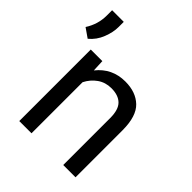

<svg xmlns="http://www.w3.org/2000/svg" viewBox="-242 -877 1003 1003"><g transform="rotate(45 259.0 -376.0)"><path d="M288.1 -461.9Q244.6 -461.9 211.4 -438.5Q178.2 -415 159.2 -377.4V0H68.8V-528.3H154.3L157.2 -462.4Q217.3 -538.1 314.9 -538.1Q392.6 -538.1 438.2 -494.6Q483.9 -451.2 484.4 -348.6V0H393.6V-347.2Q393.6 -409.2 366.5 -435.5Q339.4 -461.9 288.1 -461.9ZM88.4 -752.4V-713.9Q88.4 -675.3 71 -630.9Q53.7 -586.4 17.6 -556.6L-33.7 -592.3Q2.4 -648.4 2.4 -712.9V-752.4Z"/></g></svg>

Font: Roboto21382017
Style: Regular
Weight: 400
Designer: Christian Robertson
Foundry: Google
Version: Version 2.138; 2017